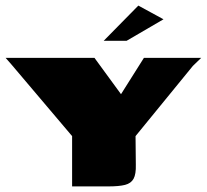

<svg xmlns="http://www.w3.org/2000/svg" viewBox="-28 -667 740 687"><path d="M230 0V-180L14 -435L-8 -460H310L405 -330L487 -460H692L662 -431L457 -180L458 -78Q459 -44 450 -27.5Q441 -11 419.5 -5.5Q398 0 359 0ZM343 -521 467 -647 557 -598 425 -521Z"/></svg>

Font: Genos Thin Black
Style: Regular
Weight: 900
Version: Version 1.010